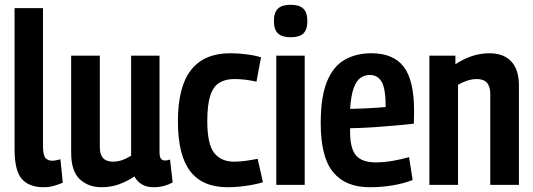

<svg xmlns="http://www.w3.org/2000/svg" viewBox="-20 -774 2233 804"><path d="M160 -740V-163Q160 -124 170.5 -112.5Q181 -101 198 -101Q212 -101 233 -107L243 -9Q227 -2 206.5 4Q186 10 163 10Q102 10 71.5 -24.5Q41 -59 41 -149V-740Z M405 10Q350 10 314 -23.5Q278 -57 278 -134V-541H398V-157Q398 -97 453 -97Q472 -97 491 -103.5Q510 -110 529 -122V-541H648V-137Q648 -117 654 -109.5Q660 -102 670 -102Q682 -102 692 -106L703 -10Q687 -1 667 4.5Q647 10 623 10Q594 10 574 -2Q554 -14 543 -35Q511 -14 477.5 -2Q444 10 405 10Z M725 -266Q725 -411 780 -481Q835 -551 944 -551Q977 -551 1012.5 -546.5Q1048 -542 1073 -534L1054 -432Q1007 -443 961 -443Q924 -443 898.5 -427.5Q873 -412 860.5 -373.5Q848 -335 848 -267Q848 -170 877 -133.5Q906 -97 960 -97Q983 -97 1008.5 -100.5Q1034 -104 1059 -109L1081 -11Q1053 -2 1011.5 4Q970 10 933 10Q828 10 776.5 -57Q725 -124 725 -266Z M1197 -618Q1161 -618 1144 -634Q1127 -650 1127 -686Q1127 -722 1144 -738Q1161 -754 1197 -754Q1233 -754 1250 -738Q1267 -722 1267 -686Q1267 -650 1250.5 -634Q1234 -618 1197 -618ZM1137 0V-541H1256V0Z M1528 10Q1427 10 1375 -53Q1323 -116 1323 -258Q1323 -368 1349 -432Q1375 -496 1423 -523.5Q1471 -551 1535 -551Q1627 -551 1670.5 -494.5Q1714 -438 1714 -309Q1714 -301 1713.5 -284Q1713 -267 1713 -256Q1686 -253 1643 -249Q1600 -245 1549 -241.5Q1498 -238 1446 -237Q1446 -233 1446 -229.5Q1446 -226 1446 -222Q1446 -152 1471 -123Q1496 -94 1553 -94Q1586 -94 1622 -100Q1658 -106 1693 -116L1708 -20Q1628 10 1528 10ZM1446 -318Q1493 -319 1535.5 -321.5Q1578 -324 1595 -326Q1595 -402 1578.5 -431Q1562 -460 1528 -460Q1508 -460 1490.5 -448.5Q1473 -437 1461.5 -406.5Q1450 -376 1446 -318Z M1778 0V-541H1887V-505Q1957 -551 2029 -551Q2089 -551 2121 -516.5Q2153 -482 2153 -417V0H2033V-381Q2033 -443 1977 -443Q1957 -443 1937 -436.5Q1917 -430 1898 -419V0Z"/></svg>

Font: Georama Semi Condensed SemiBold
Style: Regular
Weight: 600
Width: 4
Designer: Jean-Baptiste Levee
Foundry: Production Type
Version: Version 1.000